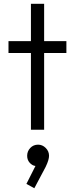

<svg xmlns="http://www.w3.org/2000/svg" viewBox="-20 -688 397 1018"><path d="M144 0V-407H25V-470H144V-668H214V-470H332V-407H214V0ZM120 287 168 192Q151 190 137.5 175Q124 160 124 138Q124 114 140.5 96.5Q157 79 182 79Q205 79 222.5 96.5Q240 114 240 138Q240 148 236 162Q232 176 222 197L162 310Z"/></svg>

Font: Outfit Light
Style: Regular
Weight: 300
Designer: Rodrigo Fuenzalida
Foundry: fragTYPE
Version: Version 1.100; ttfautohint (v1.8.4.7-5d5b)